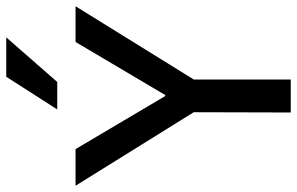

<svg xmlns="http://www.w3.org/2000/svg" viewBox="-192 -780 972 629"><g transform="rotate(-90 294.5 -466.0)"><path d="M240 0 241 -367 260 -287 0 -705H120L294 -411H297L471 -705H588L329 -287L348 -367V0ZM250 -765 357 -932H486L340 -765Z"/></g></svg>

Font: Nunito Sans 7pt SemiCondensed SemiBold
Style: Regular
Weight: 600
Width: 4
Designer: Vernon Adams
Foundry: Vernon Adams
Version: Version 3.101;gftools[0.9.27]